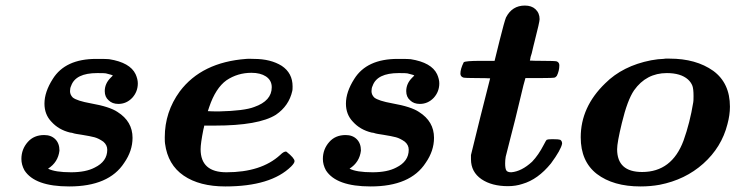

<svg xmlns="http://www.w3.org/2000/svg" viewBox="-20 -663 2656 691"><path d="M236 -43Q289 -43 321 -60Q366 -82 366 -124Q366 -141 352 -153Q335 -165 320 -169Q305 -173 274 -178Q269 -179 255 -181Q248 -182 239 -185L232 -186Q191 -196 165 -225Q140 -251 140 -290Q140 -332 170 -379Q215 -451 326 -451Q368 -451 373 -450Q448 -438 468 -396Q476 -378 476 -363Q476 -333 456 -311Q435 -289 406 -289Q384 -289 371 -302Q357 -314 357 -335Q357 -362 378 -383L386 -391Q386 -393 361 -399Q357 -400 330 -400Q252 -400 236 -354Q232 -346 232 -335Q232 -322 242 -312Q257 -300 307 -291Q375 -279 403 -260Q457 -226 457 -167Q457 -120 427 -77Q372 8 229 8Q105 8 68 -50Q57 -70 57 -91Q57 -126 80 -152Q102 -177 139 -177Q164 -177 179 -162Q194 -147 194 -121Q189 -79 153 -56Q178 -43 236 -43Z M795 -43Q920 -43 988 -105Q1003 -120 1011 -117Q1040 -94 1040 -83Q1040 -76 1028 -64Q955 8 791 8Q698 8 641 -31Q584 -70 574 -146Q573 -150 573 -169Q573 -260 627 -334Q706 -439 866 -451Q870 -452 894 -451Q954 -451 994 -426Q1033 -400 1033 -352Q1033 -339 1032 -336Q1020 -282 973 -250Q911 -211 753 -211H715Q715 -208 712 -197Q702 -147 702 -126Q702 -43 795 -43ZM937 -388Q917 -401 885 -401Q835 -401 795 -374Q756 -346 733 -278L728 -263Q741 -262 768 -262Q859 -264 895 -278Q958 -300 958 -349Q958 -374 937 -388Z M1321 -43Q1374 -43 1406 -60Q1451 -82 1451 -124Q1451 -141 1437 -153Q1420 -165 1405 -169Q1390 -173 1359 -178Q1354 -179 1340 -181Q1333 -182 1324 -185L1317 -186Q1276 -196 1250 -225Q1225 -251 1225 -290Q1225 -332 1255 -379Q1300 -451 1411 -451Q1453 -451 1458 -450Q1533 -438 1553 -396Q1561 -378 1561 -363Q1561 -333 1541 -311Q1520 -289 1491 -289Q1469 -289 1456 -302Q1442 -314 1442 -335Q1442 -362 1463 -383L1471 -391Q1471 -393 1446 -399Q1442 -400 1415 -400Q1337 -400 1321 -354Q1317 -346 1317 -335Q1317 -322 1327 -312Q1342 -300 1392 -291Q1460 -279 1488 -260Q1542 -226 1542 -167Q1542 -120 1512 -77Q1457 8 1314 8Q1190 8 1153 -50Q1142 -70 1142 -91Q1142 -126 1165 -152Q1187 -177 1224 -177Q1249 -177 1264 -162Q1279 -147 1279 -121Q1274 -79 1238 -56Q1263 -43 1321 -43Z M1713 -18Q1675 -44 1675 -90V-105L1709 -243L1744 -381Q1729 -382 1698 -382Q1653 -382 1647 -384Q1637 -388 1637 -398Q1637 -415 1649 -439Q1656 -444 1709 -444H1760L1778 -517Q1795 -585 1801 -600Q1823 -643 1869 -643Q1893 -643 1907 -630Q1922 -616 1922 -594Q1922 -584 1904 -514Q1902 -508 1899.5 -496Q1897 -484 1896 -481Q1895 -476 1893.5 -470.5Q1892 -465 1890.5 -461Q1889 -457 1889 -454L1887 -445Q1902 -444 1933 -444Q1978 -444 1984 -442Q1993 -438 1993 -428Q1993 -408 1984 -390Q1982 -388 1980 -386L1977 -384Q1971 -382 1922 -382H1871Q1866 -367 1852 -307Q1846 -280 1834 -232.5Q1822 -185 1818 -170Q1801 -102 1800 -99Q1798 -87 1798 -75Q1798 -57 1802 -50Q1806 -43 1820 -43Q1857 -46 1895 -81Q1918 -105 1937 -142Q1945 -158 1948 -160Q1952 -162 1966 -162H1972Q1990 -162 1996 -160Q2003 -156 2003 -146Q1999 -124 1963 -75Q1916 -17 1860 -1Q1836 7 1808 7Q1750 7 1713 -18Z M2128 -37Q2070 -82 2070 -169Q2070 -278 2158 -363Q2221 -426 2323 -446Q2351 -451 2367 -451L2375 -452H2390Q2485 -452 2547 -408Q2607 -364 2607 -279Q2607 -249 2598 -216Q2577 -133 2511 -74Q2446 -16 2354 2Q2321 8 2285 8Q2187 8 2128 -37ZM2291 -44Q2398 -44 2440 -157Q2463 -221 2475 -295Q2476 -299 2476 -317Q2476 -343 2472 -354Q2467 -367 2456 -377Q2430 -400 2380 -400Q2306 -400 2262 -338Q2238 -303 2218 -220Q2201 -150 2201 -126Q2201 -44 2291 -44Z"/></svg>

Font: KaTeX_Math
Style: Bold Italic
Weight: 700
Version: Version